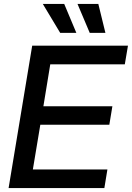

<svg xmlns="http://www.w3.org/2000/svg" viewBox="-20 -961 674 981"><path d="M23.9 0 144.5 -727.5H633.8L617.7 -632.3H236.8L201.7 -418H554.2L538.6 -323.7H186L147.9 -95.2H528.8L513.2 0ZM287.6 -793 198.7 -940.9H308.1L370.1 -793ZM438.5 -793 376 -940.9H482.4L518.6 -793Z"/></svg>

Font: Inter Display Medium
Style: Italic
Weight: 500
Italic angle: -9.39999°
Designer: Rasmus Andersson
Foundry: rsms
Version: Version 4.000;git-a52131595